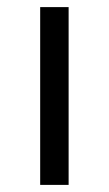

<svg xmlns="http://www.w3.org/2000/svg" viewBox="-20 -520 306 540"><path d="M173 -500V0H93V-500Z"/></svg>

Font: Work Sans
Style: Regular
Weight: 400
Designer: Wei Huang
Foundry: Wei Huang
Version: Version 1.032;PS 001.032;hotconv 1.0.70;makeotf.lib2.5.58329